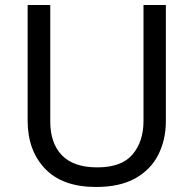

<svg xmlns="http://www.w3.org/2000/svg" viewBox="-20 -734 771 764"><path d="M640 -252Q640 -178 610 -118.5Q580 -59 518.5 -24.5Q457 10 362 10Q229 10 159.5 -62.5Q90 -135 90 -254V-714H180V-251Q180 -164 226.5 -116Q273 -68 367 -68Q464 -68 507.5 -119.5Q551 -171 551 -252V-714H640Z"/></svg>

Font: Go Noto Current
Style: Regular
Weight: 400
Designer: Monotype Design Team
Foundry: Monotype Imaging Inc.
Version: Version 2.007; ttfautohint (v1.8) -l 8 -r 50 -G 200 -x 14 -D